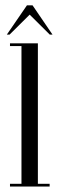

<svg xmlns="http://www.w3.org/2000/svg" viewBox="-20 -682 217 702"><path d="M16.5 0V-10H58.5V-513.5H16.5V-523.5H118.5V-10H161.5V0ZM5 -555.5 78.5 -662.5H99L172 -555.5H162L88.5 -628.5L15 -555.5Z"/></svg>

Font: Imbue 100pt Light
Style: Regular
Weight: 300
Designer: Tyler Finck
Foundry: Etcetera Type Company
Version: Version 1.102; ttfautohint (v1.8.3)